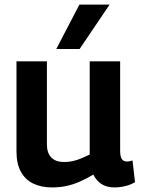

<svg xmlns="http://www.w3.org/2000/svg" viewBox="-20 -809 614 839"><path d="M207 10Q160 10 125 -7Q90 -24 71 -59Q52 -94 52 -147V-541H185V-178Q185 -140 204.5 -120.5Q224 -101 260 -101Q280 -101 298 -105Q316 -109 334 -116.5Q352 -124 372 -134V-541H505V-149Q505 -132 508.5 -122Q512 -112 519 -107.5Q526 -103 535 -103Q547 -103 559 -108L570 -13Q559 -6 545 -1Q531 4 514.5 7Q498 10 480 10Q447 10 424 -4.5Q401 -19 388 -46Q359 -29 330 -16Q301 -3 271 3.5Q241 10 207 10ZM226 -595 327 -789H459L328 -595Z"/></svg>

Font: Georama ExtraCondensed Thin SemiBold
Style: Regular
Weight: 600
Version: Version 1.001